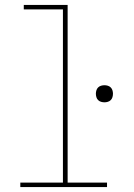

<svg xmlns="http://www.w3.org/2000/svg" viewBox="-20 -755 540 775"><path d="M62 0V-18H234V-717H76V-735H253V-18H412V0ZM402 -342Q395 -342 388 -344Q381 -346 376 -351Q371 -356 369 -363Q367 -370 367 -377Q367 -383 369 -390Q371 -397 376 -402Q381 -407 388 -409Q395 -411 402 -411Q408 -411 415 -409Q422 -407 427 -402Q432 -397 434 -390Q436 -383 436 -377Q436 -370 434 -363Q432 -356 427 -351Q422 -346 415 -344Q408 -342 402 -342Z"/></svg>

Font: Iosevka Curly Thin
Style: Regular
Weight: 100
Monospace: yes
Designer: Belleve Invis
Foundry: Belleve Invis
Version: Version 22.1.2; ttfautohint (v1.8.4)